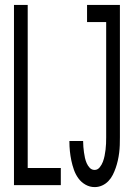

<svg xmlns="http://www.w3.org/2000/svg" viewBox="-20 -755 540 783"><path d="M366 8Q346 8 328.5 -2Q311 -12 299.5 -28Q288 -44 281.5 -62.5Q275 -81 271 -100Q267 -119 265 -138.5Q263 -158 263 -178V-180H319V-179Q319 -167 320 -156Q321 -145 322.5 -133.5Q324 -122 326.5 -111Q329 -100 333.5 -89.5Q338 -79 346 -70.5Q354 -62 366 -62Q378 -62 386.5 -72.5Q395 -83 399.5 -95Q404 -107 406.5 -119.5Q409 -132 410.5 -144.5Q412 -157 412.5 -169.5Q413 -182 413 -195V-665H335V-735H469V-195Q469 -179 468.5 -163.5Q468 -148 466 -132Q464 -116 460.5 -100.5Q457 -85 452 -70.5Q447 -56 440 -42Q433 -28 422 -16.5Q411 -5 396.5 1.5Q382 8 366 8ZM37 0V-735H93V-70H228V0Z"/></svg>

Font: Iosevka SS18
Style: Regular
Weight: 400
Monospace: yes
Designer: Belleve Invis
Foundry: Belleve Invis
Version: Version 25.1.1; ttfautohint (v1.8.4)